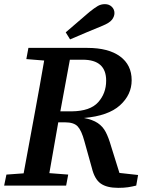

<svg xmlns="http://www.w3.org/2000/svg" viewBox="-25 -895 710 926"><path d="M102 -610 112 -664H396Q498 -664 554 -623Q610 -582 610 -508Q610 -438 553.5 -387Q497 -336 380 -326Q422 -318 446.5 -301.5Q471 -285 485 -258Q499 -231 511 -189L551 -61L641 -51L632 0Q612 5 592.5 8Q573 11 545 11Q490 11 460.5 -10Q431 -31 418 -85L382 -214Q368 -266 349.5 -285.5Q331 -305 289 -305H256Q245 -244 234.5 -182.5Q224 -121 213 -60L304 -53L294 0H-5L6 -53L89 -59L144 -357Q155 -419 166.5 -480.5Q178 -542 188 -603ZM374 -607H312L266 -358H321Q410 -359 448.5 -402Q487 -445 487 -506Q487 -607 374 -607ZM292 -739Q321 -764 349 -788Q377 -812 406 -837Q431 -857 446.5 -866Q462 -875 481 -875Q501 -875 514 -862.5Q527 -850 527 -832Q527 -816 515.5 -800.5Q504 -785 470 -771Q431 -755 391.5 -738.5Q352 -722 313 -705Z"/></svg>

Font: Source Serif 4 SmText Semibold
Style: Italic
Weight: 600
Italic angle: -12°
Designer: Frank Grießhammer
Foundry: Adobe
Version: Version 4.005;hotconv 1.1.0;makeotfexe 2.6.0